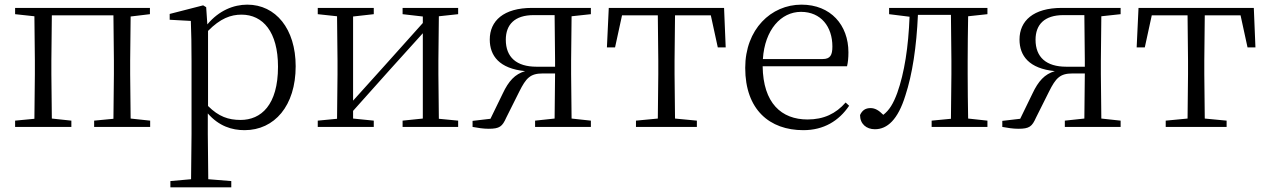

<svg xmlns="http://www.w3.org/2000/svg" viewBox="-20 -546 5455 826"><path d="M45 -485 128 -476 130 -285V-227L128 -35L45 -27V0H287V-27L203 -36L201 -227V-285L203 -480H468L470 -285V-227L468 -35L385 -27V0H626V-27L542 -36L540 -227V-285L542 -475L625 -485V-512H45Z M1032 14C1161 14 1252 -91 1252 -261C1252 -422 1166 -526 1044 -526C985 -526 922 -501 872 -441L867 -515L854 -523L710 -486V-461L801 -456C803 -406 804 -351 804 -282V30L802 225L713 233V260H975V233L876 225L874 30V-58C922 -3 978 14 1032 14ZM875 -413C928 -467 973 -483 1019 -483C1111 -483 1176 -409 1176 -259C1176 -94 1103 -30 1015 -30C963 -30 921 -44 875 -90Z M1712 -485 1799 -475V-447L1635 -264L1499 -113V-475L1588 -485V-512H1347V-485L1430 -476L1432 -285V-227L1430 -35L1347 -27V0H1588V-27L1499 -36V-69L1659 -248L1799 -403V-36L1712 -27V0H1951V-27L1868 -35L1866 -227V-285L1868 -476L1951 -485V-512H1712Z M2282 0H2522V-27L2439 -36L2437 -227V-285L2439 -476L2522 -485V-512H2269C2146 -512 2087 -456 2087 -376C2087 -306 2128 -251 2239 -240C2195 -227 2168 -197 2143 -144L2090 -35L2013 -26V0C2035 4 2058 8 2082 8C2130 8 2141 -2 2158 -40L2214 -152C2243 -210 2261 -230 2315 -230H2368L2366 -36L2282 -27ZM2368 -259H2288C2202 -259 2156 -300 2156 -375C2156 -440 2194 -481 2276 -481H2366L2368 -285Z M2809 0H2978V-27L2884 -36L2882 -227V-285L2884 -480H3038L3068 -342H3102L3095 -512H2599L2591 -342H2626L2656 -480H2810L2812 -285V-227L2810 -36L2716 -27V0Z M3436 14C3524 14 3589 -26 3633 -91L3618 -105C3576 -57 3524 -32 3454 -32C3342 -32 3263 -102 3261 -261H3624C3628 -277 3630 -297 3630 -321C3630 -438 3554 -526 3428 -526C3297 -526 3186 -420 3186 -254C3186 -74 3291 14 3436 14ZM3262 -292C3270 -418 3340 -495 3426 -495C3512 -495 3561 -431 3561 -346C3561 -309 3552 -292 3519 -292Z M4070 0H4228V-27L4145 -36C4144 -91 4143 -173 4143 -227V-285C4143 -338 4144 -420 4145 -476L4228 -485V-512H3805V-485L3893 -474C3888 -344 3871 -233 3840 -146C3823 -100 3806 -72 3780 -52C3761 -71 3745 -81 3725 -81C3703 -81 3689 -71 3680 -51C3680 -13 3707 10 3744 10C3797 10 3843 -31 3875 -135C3905 -226 3923 -345 3929 -482H4071L4073 -285V-227L4071 -35L3988 -27V0Z M4561 0H4801V-27L4718 -36L4716 -227V-285L4718 -476L4801 -485V-512H4548C4425 -512 4366 -456 4366 -376C4366 -306 4407 -251 4518 -240C4474 -227 4447 -197 4422 -144L4369 -35L4292 -26V0C4314 4 4337 8 4361 8C4409 8 4420 -2 4437 -40L4493 -152C4522 -210 4540 -230 4594 -230H4647L4645 -36L4561 -27ZM4647 -259H4567C4481 -259 4435 -300 4435 -375C4435 -440 4473 -481 4555 -481H4645L4647 -285Z M5088 0H5257V-27L5163 -36L5161 -227V-285L5163 -480H5317L5347 -342H5381L5374 -512H4878L4870 -342H4905L4935 -480H5089L5091 -285V-227L5089 -36L4995 -27V0Z"/></svg>

Font: Noto Serif KR Light
Style: Regular
Weight: 300
Designer: Ryoko NISHIZUKA 西塚涼子 (kana & ideographs); Frank Grießhammer (Latin, Greek & Cyrillic); Wenlong ZHANG 张文龙 (bopomofo); San
Foundry: Adobe
Version: Version 2.001;hotconv 1.1.0;makeotfexe 2.6.0